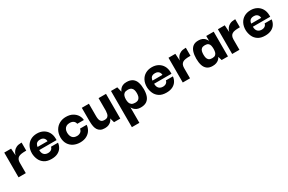

<svg xmlns="http://www.w3.org/2000/svg" viewBox="115 -1497 4152 2770"><g transform="rotate(-30 2190.5 -112.0)"><path d="M38 0V-412H152L160 -292L159 -203V0ZM159 -171 156 -263Q156 -283 163.5 -308.5Q171 -334 188.5 -357.5Q206 -381 237.5 -396.5Q269 -412 315 -412H327V-278H314Q274 -278 244.5 -273.5Q215 -269 196.5 -257Q178 -245 168.5 -224Q159 -203 159 -171Z M586 10Q513 10 467.5 -20Q422 -50 401 -98Q380 -146 378 -198Q377 -263 402 -312Q427 -361 473.5 -388Q520 -415 582 -415Q639 -415 684 -391Q729 -367 755 -322.5Q781 -278 782 -217Q782 -216 782 -206Q782 -196 782 -191H493Q493 -140 517.5 -115Q542 -90 583 -90Q617 -90 638.5 -106Q660 -122 664 -148H781Q777 -105 754 -68.5Q731 -32 689 -11Q647 10 586 10ZM495 -242H661Q661 -246 659 -258Q657 -270 649 -283.5Q641 -297 624.5 -307Q608 -317 579 -317Q551 -317 534 -308Q517 -299 509 -285.5Q501 -272 498 -259.5Q495 -247 495 -242Z M1062 10Q1004 10 955.5 -13.5Q907 -37 878 -83.5Q849 -130 849 -199Q851 -266 879.5 -314Q908 -362 956 -388Q1004 -414 1063 -414Q1129 -414 1174 -388.5Q1219 -363 1242.5 -324.5Q1266 -286 1268 -245H1158Q1152 -277 1129 -294Q1106 -311 1067 -311Q1034 -311 1012 -298Q990 -285 978.5 -262Q967 -239 967 -208Q967 -156 992 -125Q1017 -94 1069 -94Q1101 -94 1126.5 -111Q1152 -128 1158 -165H1268Q1266 -122 1242.5 -81.5Q1219 -41 1173.5 -15.5Q1128 10 1062 10Z M1474 10Q1430 10 1402.5 -5Q1375 -20 1360 -44Q1345 -68 1339 -97Q1333 -126 1331.5 -154Q1330 -182 1330 -204V-412H1448V-203Q1448 -177 1453 -152.5Q1458 -128 1474.5 -112Q1491 -96 1528 -96Q1564 -96 1581 -112Q1598 -128 1603 -152.5Q1608 -177 1609 -201V-412H1733V0H1629L1609 -72H1607Q1606 -69 1599.5 -56Q1593 -43 1578 -28Q1563 -13 1537.5 -1.5Q1512 10 1474 10Z M2072 10Q2035 10 2010.5 -1Q1986 -12 1971 -26Q1956 -40 1949.5 -51.5Q1943 -63 1943 -65H1941V191H1816V-412H1921L1941 -330H1943Q1943 -331 1949 -343.5Q1955 -356 1969 -372Q1983 -388 2008 -400Q2033 -412 2072 -412Q2134 -412 2171 -386Q2208 -360 2224 -311.5Q2240 -263 2240 -198Q2240 -133 2223.5 -86.5Q2207 -40 2170 -15Q2133 10 2072 10ZM2033 -90Q2072 -90 2091.5 -106Q2111 -122 2117.5 -146.5Q2124 -171 2124 -199Q2124 -227 2117 -251.5Q2110 -276 2090.5 -291Q2071 -306 2032 -306Q1996 -306 1976 -292Q1956 -278 1948.5 -253Q1941 -228 1941 -199Q1941 -169 1948.5 -144.5Q1956 -120 1976.5 -105Q1997 -90 2033 -90Z M2500 10Q2427 10 2381.5 -20Q2336 -50 2315 -98Q2294 -146 2292 -198Q2291 -263 2316 -312Q2341 -361 2387.5 -388Q2434 -415 2496 -415Q2553 -415 2598 -391Q2643 -367 2669 -322.5Q2695 -278 2696 -217Q2696 -216 2696 -206Q2696 -196 2696 -191H2407Q2407 -140 2431.5 -115Q2456 -90 2497 -90Q2531 -90 2552.5 -106Q2574 -122 2578 -148H2695Q2691 -105 2668 -68.5Q2645 -32 2603 -11Q2561 10 2500 10ZM2409 -242H2575Q2575 -246 2573 -258Q2571 -270 2563 -283.5Q2555 -297 2538.5 -307Q2522 -317 2493 -317Q2465 -317 2448 -308Q2431 -299 2423 -285.5Q2415 -272 2412 -259.5Q2409 -247 2409 -242Z M2774 0V-412H2888L2896 -292L2895 -203V0ZM2895 -171 2892 -263Q2892 -283 2899.5 -308.5Q2907 -334 2924.5 -357.5Q2942 -381 2973.5 -396.5Q3005 -412 3051 -412H3063V-278H3050Q3010 -278 2980.5 -273.5Q2951 -269 2932.5 -257Q2914 -245 2904.5 -224Q2895 -203 2895 -171Z M3268 10Q3212 10 3178 -16Q3144 -42 3129 -89Q3114 -136 3114 -200Q3114 -264 3129.5 -312Q3145 -360 3178.5 -386.5Q3212 -413 3268 -413Q3306 -413 3331 -402.5Q3356 -392 3370.5 -377Q3385 -362 3392 -349.5Q3399 -337 3401 -334H3403V-412H3527V0H3422L3403 -62H3401Q3400 -58 3392.5 -46.5Q3385 -35 3370 -22Q3355 -9 3330 0.5Q3305 10 3268 10ZM3318 -91Q3354 -91 3372 -105.5Q3390 -120 3396 -145Q3402 -170 3402 -199Q3402 -229 3396 -254Q3390 -279 3372 -293Q3354 -307 3318 -307Q3282 -307 3263.5 -292Q3245 -277 3239 -252.5Q3233 -228 3233 -199Q3233 -170 3239 -145.5Q3245 -121 3263.5 -106Q3282 -91 3318 -91Z M3597 0V-412H3711L3719 -292L3718 -203V0ZM3718 -171 3715 -263Q3715 -283 3722.5 -308.5Q3730 -334 3747.5 -357.5Q3765 -381 3796.5 -396.5Q3828 -412 3874 -412H3886V-278H3873Q3833 -278 3803.5 -273.5Q3774 -269 3755.5 -257Q3737 -245 3727.5 -224Q3718 -203 3718 -171Z M4145 10Q4072 10 4026.5 -20Q3981 -50 3960 -98Q3939 -146 3937 -198Q3936 -263 3961 -312Q3986 -361 4032.5 -388Q4079 -415 4141 -415Q4198 -415 4243 -391Q4288 -367 4314 -322.5Q4340 -278 4341 -217Q4341 -216 4341 -206Q4341 -196 4341 -191H4052Q4052 -140 4076.5 -115Q4101 -90 4142 -90Q4176 -90 4197.5 -106Q4219 -122 4223 -148H4340Q4336 -105 4313 -68.5Q4290 -32 4248 -11Q4206 10 4145 10ZM4054 -242H4220Q4220 -246 4218 -258Q4216 -270 4208 -283.5Q4200 -297 4183.5 -307Q4167 -317 4138 -317Q4110 -317 4093 -308Q4076 -299 4068 -285.5Q4060 -272 4057 -259.5Q4054 -247 4054 -242Z"/></g></svg>

Font: Darker Grotesque Light ExtraBold
Style: Regular
Weight: 800
Version: Version 1.000;gftools[0.9.28]